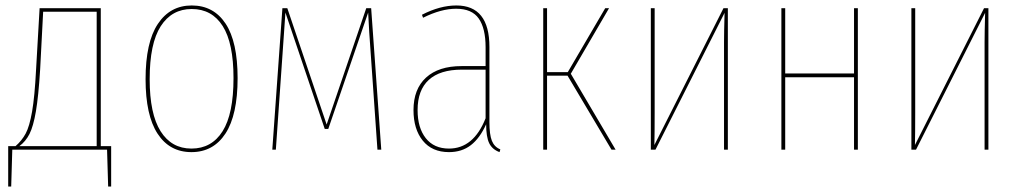

<svg xmlns="http://www.w3.org/2000/svg" viewBox="-20 -548 3737 703"><path d="M387 -13V135H376L372 0H25L21 135H10V-13H37Q60 -33 74 -59Q88 -85 97.5 -139.5Q107 -194 112 -292L125 -518H349V-13ZM334 -505H138L127 -294Q121 -196 111.5 -140.5Q102 -85 88 -57.5Q74 -30 51 -13H334Z M850 -262Q850 -127 805.5 -59Q761 9 681 9Q601 9 557 -58.5Q513 -126 513 -258Q513 -393 558 -460.5Q603 -528 682 -528Q762 -528 806 -461.5Q850 -395 850 -262ZM528 -258Q528 -131 568 -67.5Q608 -4 681 -4Q755 -4 795 -67.5Q835 -131 835 -262Q835 -390 795.5 -452.5Q756 -515 682 -515Q609 -515 568.5 -452Q528 -389 528 -258Z M1376 0H1362L1332 -429L1328 -502L1182 -76H1169L1025 -502L1020 -429L990 0H977L1014 -518H1032L1176 -92L1321 -518H1339Z M1812 -1 1809 9Q1782 -1 1771 -24Q1760 -47 1760 -93Q1737 -42 1704 -16.5Q1671 9 1624 9Q1562 9 1528 -33Q1494 -75 1494 -145Q1494 -222 1540 -264Q1586 -306 1670 -306H1758V-375Q1758 -444 1733 -480Q1708 -516 1650 -516Q1595 -516 1529 -483L1525 -494Q1591 -528 1651 -528Q1772 -528 1772 -376V-101Q1772 -55 1781 -32.5Q1790 -10 1812 -1ZM1758 -115V-293H1671Q1591 -293 1550 -255.5Q1509 -218 1509 -145Q1509 -80 1539 -42Q1569 -4 1624 -4Q1714 -4 1758 -115Z M2070 -278 2234 0H2219L2058 -271H1983V0H1969V-518H1983V-284H2059L2196 -518H2210Z M2645 0H2631V-394Q2631 -429 2633 -501L2380 0H2363V-518H2377V-136Q2377 -60 2376 -17L2629 -518H2645Z M3107 -265H2855V0H2841V-518H2855V-279H3107V-518H3121V0H3107Z M3599 0H3585V-394Q3585 -429 3587 -501L3334 0H3317V-518H3331V-136Q3331 -60 3330 -17L3583 -518H3599Z"/></svg>

Font: Fira Sans Compressed Hair
Style: Regular
Weight: 100
Width: 1
Designer: bBox Type GmbH & Carrois Corporate GbR & Edenspiekermann AG
Foundry: bBox Type GmbH & Carrois Corporate GbR & Edenspiekermann AG
Version: Version 4.301